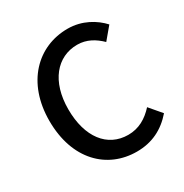

<svg xmlns="http://www.w3.org/2000/svg" viewBox="-175 -888 996 1039"><g transform="rotate(-30 323.0 -368.0)"><path d="M384 14C480 14 554 -24 614 -93L551 -167C507 -119 456 -88 389 -88C259 -88 176 -196 176 -370C176 -543 265 -649 392 -649C451 -649 497 -621 536 -583L598 -657C553 -706 481 -750 390 -750C203 -750 56 -606 56 -367C56 -125 199 14 384 14Z"/></g></svg>

Font: ChiuKong Gothic CL Medium
Style: Regular
Weight: 500
Designer: Ryoko NISHIZUKA 西塚涼子 (kana, bopomofo & ideographs); Paul D. Hunt (Latin, Greek & Cyrillic); Sandoll Communications 산돌커뮤니
Foundry: Adobe
Version: Version 1.300